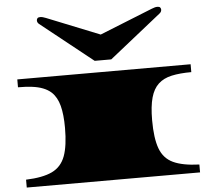

<svg xmlns="http://www.w3.org/2000/svg" viewBox="-62 -1047 1232 1115"><g transform="rotate(-5 554.0 -489.5)"><path d="M48.8 0V-45.9Q146.5 -49.3 201.2 -75.4Q255.9 -101.6 278.1 -161.6Q300.3 -221.7 300.3 -326.2Q300.3 -403.3 286.9 -454.8Q273.4 -506.3 242.2 -535.6Q221.7 -554.2 193.8 -564.9Q166 -575.7 129.9 -580.1Q93.8 -584.5 48.8 -584.5V-630.4H1059.1V-584.5Q992.2 -584.5 944.3 -574Q896.5 -563.5 866.5 -535.6Q836.4 -507.8 822.3 -457.3Q808.1 -406.7 808.1 -326.2Q808.1 -220.7 830.3 -160.6Q852.5 -100.6 907.2 -75Q961.9 -49.3 1059.1 -45.9V0ZM505.9 -698.7 203.1 -939.9Q191.9 -948.7 191.9 -961.4Q191.9 -968.3 196.3 -973.9Q200.7 -979.5 212.4 -979.5Q220.7 -979.5 228.3 -977.3Q235.8 -975.1 246.1 -971.2L554.2 -847.7L862.3 -971.2Q872.6 -975.1 880.1 -977.3Q887.7 -979.5 896 -979.5Q907.7 -979.5 912.1 -973.9Q916.5 -968.3 916.5 -961.4Q916.5 -948.7 905.3 -939.9L602.5 -698.7Z"/></g></svg>

Font: Asset
Style: Regular
Weight: 400
Version: Version 1.003; ttfautohint (v1.8.4.7-5d5b)